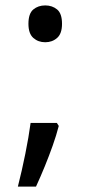

<svg xmlns="http://www.w3.org/2000/svg" viewBox="-20 -570 334 709"><path d="M190 -116 197 -105Q188 -70 174.5 -32Q161 6 145.5 44Q130 82 113 119H46Q61 60 73.5 -2Q86 -64 93 -116ZM147 -414Q121 -414 103 -430Q85 -446 85 -482Q85 -520 103 -535Q121 -550 147 -550Q173 -550 191 -535Q209 -520 209 -482Q209 -446 191 -430Q173 -414 147 -414Z"/></svg>

Font: utamil25
Style: Book
Weight: 400
Designer: Jelle Bosma - Monotype Design Team
Foundry: Monotype Imaging Inc.
Version: Version 2.003